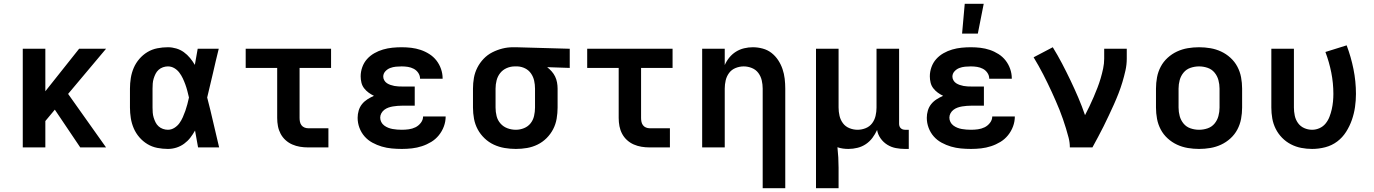

<svg xmlns="http://www.w3.org/2000/svg" viewBox="-20 -777 7240 1012"><path d="M403 0 269 -199 219 -139V0H100V-520H219V-296L397 -520H539L339 -282L539 0Z M865 8Q837 8 809 2.5Q781 -3 757 -17.5Q733 -32 714.5 -53.5Q696 -75 685 -100.5Q674 -126 669.5 -154Q665 -182 665 -210V-310Q665 -338 669.5 -366Q674 -394 685 -419.5Q696 -445 714.5 -466.5Q733 -488 757 -502.5Q781 -517 809 -522.5Q837 -528 865 -528Q887 -528 909 -521.5Q931 -515 949 -502Q967 -489 981.5 -471.5Q996 -454 1007 -435Q1011 -456 1014.5 -477.5Q1018 -499 1022 -520H1133Q1117 -456 1102.5 -391.5Q1088 -327 1072 -263Q1089 -198 1104 -132Q1119 -66 1135 0H1024Q1020 -22 1016 -44.5Q1012 -67 1008 -89Q997 -69 983 -51Q969 -33 950.5 -19.5Q932 -6 910 1Q888 8 865 8ZM865 -93Q883 -93 899 -103Q915 -113 925.5 -127.5Q936 -142 943.5 -159Q951 -176 957 -193Q963 -210 967.5 -227.5Q972 -245 976 -263Q972 -280 967.5 -297.5Q963 -315 957 -331.5Q951 -348 943.5 -364Q936 -380 925 -394.5Q914 -409 898.5 -418Q883 -427 865 -427Q852 -427 839 -422.5Q826 -418 816 -409Q806 -400 800 -388Q794 -376 790 -363Q786 -350 785 -336.5Q784 -323 784 -310V-210Q784 -197 785 -183.5Q786 -170 790 -157Q794 -144 800 -132Q806 -120 816 -111Q826 -102 839 -97.5Q852 -93 865 -93Z M1604 0Q1582 0 1561 -3.5Q1540 -7 1520.5 -15.5Q1501 -24 1485 -38.5Q1469 -53 1459 -72Q1449 -91 1445 -112Q1441 -133 1441 -155V-419H1275V-520H1725V-419H1559V-155Q1559 -145 1561 -135Q1563 -125 1569 -117Q1575 -109 1584.5 -105Q1594 -101 1604 -101H1711V0Z M2098 8Q2071 8 2044.5 5.5Q2018 3 1992.5 -4.5Q1967 -12 1943 -25Q1919 -38 1901.5 -58Q1884 -78 1874.5 -103.5Q1865 -129 1865 -156Q1865 -175 1870.5 -194Q1876 -213 1888 -228Q1900 -243 1916.5 -253.5Q1933 -264 1951 -272Q1936 -279 1922.5 -289Q1909 -299 1899 -312Q1889 -325 1885 -341.5Q1881 -358 1881 -375Q1881 -399 1889.5 -423Q1898 -447 1914.5 -465.5Q1931 -484 1953 -496.5Q1975 -509 1999 -516Q2023 -523 2048 -525.5Q2073 -528 2097 -528Q2123 -528 2148 -525Q2173 -522 2197 -514Q2221 -506 2243 -492Q2265 -478 2280.5 -458Q2296 -438 2304.5 -413.5Q2313 -389 2313 -364V-362H2194V-363Q2194 -379 2184.5 -393Q2175 -407 2160.5 -414.5Q2146 -422 2130 -424.5Q2114 -427 2097 -427Q2082 -427 2066.5 -425.5Q2051 -424 2036.5 -418.5Q2022 -413 2011 -401Q2000 -389 2000 -373Q2000 -363 2005.5 -353.5Q2011 -344 2019.5 -338.5Q2028 -333 2038 -329.5Q2048 -326 2058.5 -324Q2069 -322 2079.5 -321.5Q2090 -321 2100 -321H2166V-220H2100Q2088 -220 2075.5 -219Q2063 -218 2051 -216Q2039 -214 2027.5 -210Q2016 -206 2006 -198.5Q1996 -191 1990 -180Q1984 -169 1984 -157Q1984 -145 1989.5 -134Q1995 -123 2005 -115.5Q2015 -108 2026.5 -103.5Q2038 -99 2049.5 -97Q2061 -95 2073.5 -94Q2086 -93 2098 -93Q2116 -93 2134.5 -95.5Q2153 -98 2169.5 -106Q2186 -114 2198 -129.5Q2210 -145 2210 -163H2329Q2329 -136 2319.5 -110.5Q2310 -85 2293 -64Q2276 -43 2253 -29Q2230 -15 2204 -6.5Q2178 2 2151.5 5Q2125 8 2098 8Z M2699 8Q2669 8 2639.5 3Q2610 -2 2583 -14.5Q2556 -27 2534 -48Q2512 -69 2498 -95Q2484 -121 2478.5 -150.5Q2473 -180 2473 -210V-310Q2473 -339 2478 -367Q2483 -395 2496 -420.5Q2509 -446 2529 -467Q2549 -488 2574.5 -501Q2600 -514 2627.5 -521Q2655 -528 2684 -528H2700L2983 -520V-419L2864 -423Q2877 -413 2888 -400.5Q2899 -388 2906 -373.5Q2913 -359 2916 -342.5Q2919 -326 2919 -310V-210Q2919 -181 2914 -151.5Q2909 -122 2895.5 -96Q2882 -70 2861 -49Q2840 -28 2813.5 -15Q2787 -2 2758 3Q2729 8 2699 8ZM2699 -93Q2721 -93 2742 -101.5Q2763 -110 2776.5 -127Q2790 -144 2795 -166Q2800 -188 2800 -210V-310Q2800 -331 2795.5 -351.5Q2791 -372 2779 -389.5Q2767 -407 2748 -416.5Q2729 -426 2708 -427H2693Q2671 -427 2650.5 -418Q2630 -409 2616.5 -392Q2603 -375 2597.5 -353.5Q2592 -332 2592 -310V-210Q2592 -187 2597.5 -165Q2603 -143 2618 -126Q2633 -109 2654.5 -101Q2676 -93 2699 -93Z M3404 0Q3382 0 3361 -3.5Q3340 -7 3320.5 -15.5Q3301 -24 3285 -38.5Q3269 -53 3259 -72Q3249 -91 3245 -112Q3241 -133 3241 -155V-419H3075V-520H3525V-419H3359V-155Q3359 -145 3361 -135Q3363 -125 3369 -117Q3375 -109 3384.5 -105Q3394 -101 3404 -101H3511V0Z M4000 215V-310Q4000 -332 3995 -353.5Q3990 -375 3977 -392.5Q3964 -410 3943 -418.5Q3922 -427 3900 -427Q3878 -427 3857 -418.5Q3836 -410 3823 -392.5Q3810 -375 3805 -353.5Q3800 -332 3800 -310V0H3681V-520H3800V-434Q3809 -455 3824 -473.5Q3839 -492 3859 -504.5Q3879 -517 3902 -522.5Q3925 -528 3948 -528Q3974 -528 4000 -521Q4026 -514 4046.5 -498Q4067 -482 4081.5 -460Q4096 -438 4104.5 -413Q4113 -388 4116 -362Q4119 -336 4119 -310V215Z M4281 215V-520H4400V-210Q4400 -188 4405 -166.5Q4410 -145 4423 -127.5Q4436 -110 4457 -101.5Q4478 -93 4500 -93Q4522 -93 4543 -101.5Q4564 -110 4577 -127.5Q4590 -145 4595 -166.5Q4600 -188 4600 -210V-520H4719V-124Q4719 -118 4721 -112Q4723 -106 4727.5 -101.5Q4732 -97 4738 -95Q4744 -93 4750 -93H4770V8H4750Q4726 8 4702 3.5Q4678 -1 4657 -14Q4636 -27 4621.5 -47.5Q4607 -68 4603 -92Q4593 -70 4578.5 -50.5Q4564 -31 4544 -17.5Q4524 -4 4500 2Q4476 8 4452 8Q4437 8 4422.5 6Q4408 4 4394 -1Q4397 26 4398.5 53Q4400 80 4400 107V215Z M5098 8Q5071 8 5044.5 5.5Q5018 3 4992.5 -4.5Q4967 -12 4943 -25Q4919 -38 4901.5 -58Q4884 -78 4874.5 -103.5Q4865 -129 4865 -156Q4865 -175 4870.5 -194Q4876 -213 4888 -228Q4900 -243 4916.5 -253.5Q4933 -264 4951 -272Q4936 -279 4922.5 -289Q4909 -299 4899 -312Q4889 -325 4885 -341.5Q4881 -358 4881 -375Q4881 -399 4889.5 -423Q4898 -447 4914.5 -465.5Q4931 -484 4953 -496.5Q4975 -509 4999 -516Q5023 -523 5048 -525.5Q5073 -528 5097 -528Q5123 -528 5148 -525Q5173 -522 5197 -514Q5221 -506 5243 -492Q5265 -478 5280.5 -458Q5296 -438 5304.5 -413.5Q5313 -389 5313 -364V-362H5194V-363Q5194 -379 5184.5 -393Q5175 -407 5160.5 -414.5Q5146 -422 5130 -424.5Q5114 -427 5097 -427Q5082 -427 5066.5 -425.5Q5051 -424 5036.5 -418.5Q5022 -413 5011 -401Q5000 -389 5000 -373Q5000 -363 5005.5 -353.5Q5011 -344 5019.5 -338.5Q5028 -333 5038 -329.5Q5048 -326 5058.5 -324Q5069 -322 5079.5 -321.5Q5090 -321 5100 -321H5166V-220H5100Q5088 -220 5075.5 -219Q5063 -218 5051 -216Q5039 -214 5027.5 -210Q5016 -206 5006 -198.5Q4996 -191 4990 -180Q4984 -169 4984 -157Q4984 -145 4989.5 -134Q4995 -123 5005 -115.5Q5015 -108 5026.5 -103.5Q5038 -99 5049.5 -97Q5061 -95 5073.5 -94Q5086 -93 5098 -93Q5116 -93 5134.5 -95.5Q5153 -98 5169.5 -106Q5186 -114 5198 -129.5Q5210 -145 5210 -163H5329Q5329 -136 5319.5 -110.5Q5310 -85 5293 -64Q5276 -43 5253 -29Q5230 -15 5204 -6.5Q5178 2 5151.5 5Q5125 8 5098 8ZM5051 -600 5065 -757H5165L5134 -600Z M5619 0Q5619 -26 5612.5 -51Q5606 -76 5598.5 -100.5Q5591 -125 5582.5 -149.5Q5574 -174 5564.5 -198Q5555 -222 5544.5 -245.5Q5534 -269 5523.5 -292.5Q5513 -316 5501.5 -339Q5490 -362 5478.5 -385Q5467 -408 5454 -430.5Q5441 -453 5428 -475L5529 -528Q5555 -486 5578 -442Q5601 -398 5622.5 -353Q5644 -308 5663.5 -262.5Q5683 -217 5699 -170Q5711 -193 5722.5 -217Q5734 -241 5744.5 -265.5Q5755 -290 5764.5 -314.5Q5774 -339 5781.5 -364.5Q5789 -390 5794.5 -416Q5800 -442 5800 -468V-520H5919V-468Q5919 -436 5912 -405Q5905 -374 5896 -344Q5887 -314 5875.5 -284.5Q5864 -255 5851 -226Q5838 -197 5824.5 -168.5Q5811 -140 5797 -111.5Q5783 -83 5768 -55.5Q5753 -28 5738 0Z M6300 8Q6270 8 6240.5 3Q6211 -2 6184 -14.5Q6157 -27 6134.5 -47.5Q6112 -68 6098 -94.5Q6084 -121 6078.5 -150.5Q6073 -180 6073 -210V-310Q6073 -340 6078.5 -369.5Q6084 -399 6098 -425.5Q6112 -452 6134.5 -472.5Q6157 -493 6184 -505.5Q6211 -518 6240.5 -523Q6270 -528 6300 -528Q6330 -528 6359.5 -523Q6389 -518 6416 -505.5Q6443 -493 6465.5 -472.5Q6488 -452 6502 -425.5Q6516 -399 6521.5 -369.5Q6527 -340 6527 -310V-210Q6527 -180 6521.5 -150.5Q6516 -121 6502 -94.5Q6488 -68 6465.5 -47.5Q6443 -27 6416 -14.5Q6389 -2 6359.5 3Q6330 8 6300 8ZM6300 -93Q6323 -93 6345 -100.5Q6367 -108 6381.5 -125.5Q6396 -143 6402 -165Q6408 -187 6408 -210V-310Q6408 -333 6402 -355Q6396 -377 6381.5 -394.5Q6367 -412 6345 -419.5Q6323 -427 6300 -427Q6277 -427 6255 -419.5Q6233 -412 6218.5 -394.5Q6204 -377 6198 -355Q6192 -333 6192 -310V-210Q6192 -187 6198 -165Q6204 -143 6218.5 -125.5Q6233 -108 6255 -100.5Q6277 -93 6300 -93Z M6896 8Q6867 8 6838.5 2.5Q6810 -3 6784 -16.5Q6758 -30 6737.5 -51Q6717 -72 6704 -98Q6691 -124 6686 -152.5Q6681 -181 6681 -210V-520H6800V-210Q6800 -189 6804.5 -167.5Q6809 -146 6821.5 -128.5Q6834 -111 6854 -102Q6874 -93 6896 -93Q6916 -93 6935 -101.5Q6954 -110 6967 -126Q6980 -142 6987.5 -161.5Q6995 -181 6999.5 -201Q7004 -221 7006 -241.5Q7008 -262 7008 -282Q7008 -339 6997 -394.5Q6986 -450 6966 -503L7078 -538Q7101 -477 7114 -412.5Q7127 -348 7127 -282Q7127 -247 7122 -212.5Q7117 -178 7105.5 -145Q7094 -112 7075 -82Q7056 -52 7028 -31Q7000 -10 6965.5 -1Q6931 8 6896 8Z"/></svg>

Font: Iosevka Fixed Extended
Style: Bold
Weight: 700
Width: 7
Monospace: yes
Designer: Belleve Invis
Foundry: Belleve Invis
Version: Version 24.1.1; ttfautohint (v1.8.4)